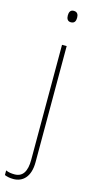

<svg xmlns="http://www.w3.org/2000/svg" viewBox="-177 -760 518 1038"><g transform="rotate(15 82.0 -240.5)"><path d="M73 -690C73 -673 79 -658 98 -658C119 -658 125 -672 125 -690C125 -706 120 -722 98 -722C78 -722 73 -706 73 -690ZM17 241C68 241 110 206 110 122V-528H84V116C84 180 63 215 17 215C0 215 -17 213 -32 206V232C-20 237 -4 241 17 241Z"/></g></svg>

Font: Noto Sans Hebrew SemiCondensed Thin
Style: Regular
Weight: 100
Width: 4
Designer: Monotype Design Team
Foundry: Monotype Imaging Inc.
Version: Version 2.004